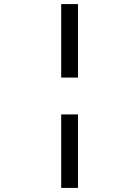

<svg xmlns="http://www.w3.org/2000/svg" viewBox="-20 -780 680 938"><path d="M279 -401V-760H361V-401ZM279 -221H361V138H279Z"/></svg>

Font: Writer
Style: Regular
Weight: 400
Monospace: yes
Designer: Mike Abbink, Paul van der Laan, Pieter van Rosmalen
Foundry: Bold Monday
Version: Version 2.001 2020